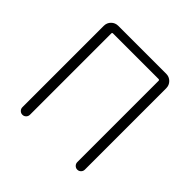

<svg xmlns="http://www.w3.org/2000/svg" viewBox="-183 -899 1070 1070"><g transform="rotate(45 352.0 -364.5)"><path d="M106.4 -30.3V-670.9Q106.4 -695.3 123 -711.9Q139.6 -728.5 164.1 -728.5H541Q565.4 -728.5 582 -711.9Q598.6 -695.3 598.6 -670.9V-30.3Q598.6 -17.6 589.8 -8.8Q581.1 0 568.8 0Q556.6 0 547.9 -8.8Q539.1 -17.6 539.1 -30.3V-670.9Q539.1 -677.7 531.2 -677.7H172.9Q166 -677.7 166 -670.9V-30.3Q166 -17.6 157.2 -8.8Q148.4 0 136.2 0Q124 0 115.2 -8.8Q106.4 -17.6 106.4 -30.3Z"/></g></svg>

Font: Gen Jyuu Gothic Light
Style: Regular
Weight: 200
Designer: [Source Han Sans]
Ryoko NISHIZUKA  (kana & ideographs); Paul D. Hunt (Latin, Greek & Cyrillic); Wenlong ZHANG  (bopomofo
Version: Version 1.002.20150607